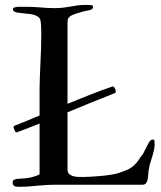

<svg xmlns="http://www.w3.org/2000/svg" viewBox="-20 -735 642 765"><path d="M137.7 -40.5V-242.7Q114.7 -233.9 92.3 -224.9Q69.8 -215.8 46.9 -207.5Q42.5 -207.5 40 -211.9Q37.6 -216.3 36.6 -219.2Q36.6 -219.7 36.4 -220Q36.1 -220.2 36.1 -220.7Q35.2 -223.1 34.7 -225.1Q34.2 -227.1 34.2 -229Q34.2 -232.9 36.6 -233.4Q62 -243.2 87.2 -253.7Q112.3 -264.2 137.7 -274.9V-382.8Q137.7 -397.9 138.7 -424.6Q139.6 -451.2 141.1 -481.9Q142.6 -512.7 143.6 -544.4Q144.5 -576.2 144.5 -601.6Q144.5 -635.7 141.6 -651.4Q140.6 -660.6 134 -666.3Q127.4 -671.9 117.9 -675Q108.4 -678.2 96.4 -679.4Q84.5 -680.7 73.5 -681.9Q62.5 -683.1 53 -684.3Q43.5 -685.5 38.1 -688.5Q31.7 -691.9 31.7 -696.8Q31.7 -700.7 32.5 -702.1Q33.2 -703.6 35.2 -704.6Q41 -706.5 46.6 -707.3Q52.2 -708 56.6 -708H75.2Q97.2 -708 113 -707.3Q128.9 -706.5 142.6 -705.3Q156.2 -704.1 169.4 -703.4Q182.6 -702.6 199.2 -702.6Q217.3 -702.6 232.7 -704.6Q248 -706.5 262 -709Q275.9 -711.4 288.8 -713.4Q301.8 -715.3 314.9 -715.3H332.5Q337.9 -715.3 344.2 -714.4Q350.6 -713.4 350.6 -707Q350.6 -698.7 339.4 -695.3Q331.1 -692.9 320.1 -691.2Q309.1 -689.5 295.4 -684.1Q282.7 -681.2 274.7 -677.7Q266.6 -674.3 262.7 -672.4Q257.3 -668.9 253.2 -663.6Q249 -658.2 249 -647.9V-321.3Q293.9 -339.8 338.4 -357.4Q382.8 -375 428.7 -390.6Q431.2 -391.6 434.1 -388.2Q437 -384.8 439.5 -379.4Q440.9 -375 440.9 -370.6Q440.9 -365.2 439 -364.7Q390.6 -345.7 343.5 -326.4Q296.4 -307.1 249 -287.6V-59.1Q249 -48.3 254.9 -42.5Q260.7 -36.6 269.8 -33.7Q278.8 -30.8 289.3 -30.3Q299.8 -29.8 309.1 -29.8Q319.8 -29.8 339.4 -30.8Q358.9 -31.7 380.4 -33.7Q401.9 -35.6 422.1 -38.8Q442.4 -42 455.1 -46.4Q472.2 -52.2 486.6 -58.3Q501 -64.5 510.7 -73.7Q512.2 -74.7 515.6 -77.9Q519 -81.1 523.2 -85.7Q527.3 -90.3 531.2 -95.7Q535.2 -101.1 538.1 -106.4Q541 -110.4 543.2 -113.3Q545.4 -116.2 547.4 -118.2Q549.3 -120.6 552.2 -126.5Q555.2 -132.3 558.8 -139.6Q562.5 -147 566.4 -154.5Q570.3 -162.1 574.2 -168.9Q577.6 -173.3 580.8 -176.3Q584 -179.2 589.4 -179.2Q594.7 -179.2 595.5 -173.1Q596.2 -167 596.2 -161.1Q596.2 -149.4 593.5 -137.5Q590.8 -125.5 587.4 -113.8Q584 -102.1 580.1 -90.3Q576.2 -78.6 574.2 -66.9Q571.8 -55.7 571 -43.7Q570.3 -31.7 568.6 -21.7Q566.9 -11.7 562.3 -5.4Q557.6 1 547.4 1H213.4Q183.1 1 162.8 2.2Q142.6 3.4 126 5.1Q109.4 6.8 93 8.1Q76.7 9.3 54.7 9.3Q46.4 9.3 40.8 7.8Q35.2 6.3 31.7 0Q31.2 -2 30.8 -2.9Q30.3 -3.9 30.3 -9.3Q30.3 -15.6 35.9 -18.3Q41.5 -21 44.4 -22Q49.8 -22.9 60.5 -23.2Q71.3 -23.4 80.1 -24.4Q84.5 -24.9 91.3 -25.9Q98.1 -26.9 106.2 -28.8Q114.3 -30.8 122.6 -33.7Q130.9 -36.6 137.7 -40.5Z"/></svg>

Font: IM FELL French Canon SC
Style: Regular
Weight: 400
Designer: Igino Marini
Foundry: Igino Marini
Version: 3.00